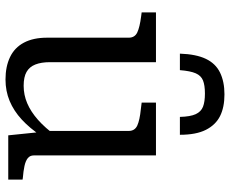

<svg xmlns="http://www.w3.org/2000/svg" viewBox="-89 -737 836 698"><g transform="rotate(90 329.0 -388.0)"><path d="M323 -786Q277 -786 244 -770Q211 -754 194 -718.5Q177 -683 175 -624H235Q238 -662 246.5 -681.5Q255 -701 272.5 -708Q290 -715 320 -715Q350 -715 368 -708Q386 -701 395 -681.5Q404 -662 405 -624H470Q470 -683 452 -718.5Q434 -754 402 -770Q370 -786 323 -786ZM206 -537V-152Q206 -120 214.5 -98.5Q223 -77 241.5 -66.5Q260 -56 292 -56Q325 -56 355.5 -69Q386 -82 415.5 -108Q445 -134 474 -174V-120Q446 -78 414.5 -49Q383 -20 347 -5Q311 10 269 10Q222 10 187.5 -6.5Q153 -23 135 -57Q117 -91 117 -141V-438Q117 -460 98 -469Q79 -478 40 -483L25 -485V-537ZM545 -537V-93Q545 -79 555 -71Q565 -63 583.5 -59Q602 -55 627 -53L633 -52V0H472L460 -117L456 -123V-438Q456 -460 436.5 -469Q417 -478 377 -482L353 -485V-537Z"/></g></svg>

Font: Roboto Serif
Style: Regular
Weight: 400
Designer: Greg Gazdowicz
Foundry: Commercial Type
Version: Version 1.008